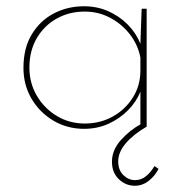

<svg xmlns="http://www.w3.org/2000/svg" viewBox="-20 -406 583 614"><path d="M249 6Q195 6 151 -20Q107 -46 81 -90Q55 -134 55 -189Q55 -252 81.5 -296Q108 -340 152 -363Q196 -386 249 -386Q290 -386 325.5 -370.5Q361 -355 388 -328Q415 -301 429 -266L433 -378H449V-1Q406 24 382 52.5Q358 81 358 110Q358 138 374.5 154Q391 170 412 170Q432 170 447.5 157Q463 144 474 125L487 134Q476 156 456 172Q436 188 411 188Q382 188 360 167Q338 146 338 111Q338 74 366.5 42Q395 10 432 -10L435 -1L429 0V-126L430 -115Q416 -80 389 -53Q362 -26 326.5 -10Q291 6 249 6ZM251 -11Q300 -11 340 -33Q380 -55 404.5 -93.5Q429 -132 429 -181V-222Q421 -263 395.5 -296Q370 -329 332.5 -349Q295 -369 251 -369Q202 -369 162 -347Q122 -325 98 -284.5Q74 -244 74 -190Q74 -140 98 -99.5Q122 -59 162 -35Q202 -11 251 -11Z"/></svg>

Font: Josefin Sans Thin Thin
Style: Regular
Weight: 250
Version: Version 2.001